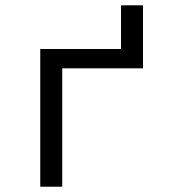

<svg xmlns="http://www.w3.org/2000/svg" viewBox="-20 -705 640 725"><path d="M132 0V-520H437V-685H520V-447H215V0Z"/></svg>

Font: Nova
Style: Regular
Weight: 400
Monospace: yes
Designer: Belleve Invis
Foundry: Belleve Invis
Version: Version 24.1.4; ttfautohint (v1.8.4)